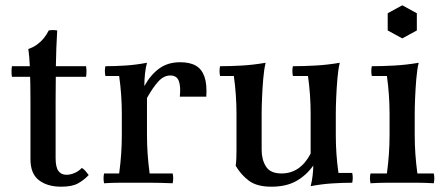

<svg xmlns="http://www.w3.org/2000/svg" viewBox="-20 -690 1687 725"><path d="M211 15Q159 15 127 -9.5Q95 -34 95 -89V-310Q95 -337 94.5 -371.5Q94 -406 92.5 -441.5Q91 -477 87 -505Q105 -511 119.5 -521.5Q134 -532 145.5 -546Q157 -560 164 -575Q180 -578 196 -575Q192 -508 191 -441.5Q190 -375 190 -308V-93Q190 -59 200.5 -44.5Q211 -30 231 -30Q246 -30 262 -37Q278 -44 289 -56Q297 -51 303 -44Q309 -37 315 -29Q297 -10 274.5 2.5Q252 15 211 15ZM25 -400Q22 -420 25 -440H305Q308 -420 305 -400Z M373 2Q369 -17 373 -35H430Q435 -73 437.5 -108Q440 -143 440 -180V-260Q440 -332 430 -403H378Q374 -422 378 -440Q413 -440 453 -442.5Q493 -445 535 -453Q530 -435 527.5 -411.5Q525 -388 525 -365L535 -320V-180Q535 -143 537.5 -108Q540 -73 545 -35H632Q636 -17 632 2Q579 0 548 0Q517 0 488 0Q459 0 431.5 0Q404 0 373 2ZM659 -325Q663 -362 655.5 -383.5Q648 -405 623 -405Q599 -405 578.5 -383Q558 -361 535 -320L525 -365Q549 -408 581.5 -431.5Q614 -455 660 -455Q697 -455 719.5 -442Q742 -429 752 -400.5Q762 -372 759 -325Z M1153 -110 1163 -65Q1136 -27 1098 -6Q1060 15 1005 15Q950 15 920 -7.5Q890 -30 870 -64Q872 -79 872.5 -94Q873 -109 873 -124V-260Q873 -332 863 -403H811Q807 -422 811 -440Q850 -440 893.5 -442.5Q937 -445 983 -453Q977 -428 974 -392.5Q971 -357 969.5 -321Q968 -285 968 -260V-124Q968 -87 984.5 -61Q1001 -35 1043 -35Q1078 -35 1105.5 -53.5Q1133 -72 1153 -110ZM1310 -37Q1314 -19 1310 0Q1275 0 1235 2.5Q1195 5 1153 13Q1158 -5 1160.5 -27.5Q1163 -50 1163 -65L1153 -110V-260Q1153 -332 1143 -403H1086Q1082 -422 1086 -440Q1125 -440 1171 -442.5Q1217 -445 1263 -453Q1257 -428 1254 -392.5Q1251 -357 1249.5 -321Q1248 -285 1248 -260V-180Q1248 -108 1258 -37Z M1618 -35Q1622 -17 1618 2Q1584 0 1556 0Q1528 0 1499 0Q1470 0 1442 0Q1414 0 1379 2Q1375 -17 1379 -35H1441Q1446 -73 1448.5 -108Q1451 -143 1451 -180V-260Q1451 -332 1441 -403H1384Q1380 -422 1384 -440Q1423 -440 1469 -442.5Q1515 -445 1561 -453Q1555 -428 1552 -392.5Q1549 -357 1547.5 -321Q1546 -285 1546 -260V-180Q1546 -143 1548.5 -108Q1551 -73 1556 -35ZM1499 -670 1554 -640V-575L1499 -545L1444 -575V-640Z"/></svg>

Font: Poltawski Nowy
Style: Regular
Weight: 400
Designer: Adam Pótawski, Mateusz Machalski, Borys Kosmynka, Ania Wieluska
Foundry: Capitalics.wtf
Version: Version 1.001;gftools[0.9.25]